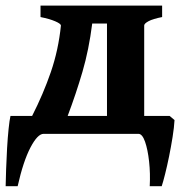

<svg xmlns="http://www.w3.org/2000/svg" viewBox="-20 -474 653 680"><path d="M580.6 -63.5 598.1 -48.8Q596.7 -22.9 591.3 11Q585.9 44.9 578.9 79.6Q571.8 114.3 564.7 142.6Q557.6 170.9 552.7 185.5H510.3Q512.7 141.1 508.1 98.4Q503.4 55.7 493.7 27.8Q483.9 0 470.2 0H134.3Q113.3 0 87.9 48.3Q62.5 96.7 42.5 185.5H0Q0.5 160.6 1.7 124.5Q2.9 88.4 5.1 50.5Q7.3 12.7 10.5 -18.1Q13.7 -48.8 17.1 -63.5H93.8Q133.3 -141.1 160.2 -219.2Q187 -297.4 195.8 -383.8Q195.3 -390.1 175.3 -398.7Q155.3 -407.2 123.5 -413.6V-454.1H554.2V-413.6Q521.5 -407.2 506.1 -398.9Q490.7 -390.6 490.7 -383.8V-63.5ZM358.9 -63.5V-390.6H306.6Q294.9 -297.9 272 -219.5Q249 -141.1 219.7 -63.5Z"/></svg>

Font: Gentium Book Plus
Style: Bold
Weight: 700
Designer: Victor Gaultney, Annie Olsen, Iska Routamaa, Becca Hirsbrunner
Foundry: SIL International
Version: Version 6.101